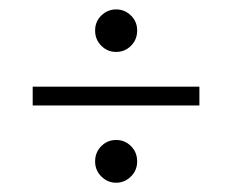

<svg xmlns="http://www.w3.org/2000/svg" viewBox="-20 -545 496 410"><path d="M183.1 -480Q183.1 -499 196.5 -512Q210 -524.9 228 -524.9Q246.1 -524.9 259.5 -512Q272.9 -499 272.9 -480Q272.9 -460.4 259.8 -447.3Q246.6 -434.1 228 -434.1Q209.5 -434.1 196.3 -447.3Q183.1 -460.4 183.1 -480ZM405.8 -319.8H49.8V-359.9H405.8ZM183.1 -200.2Q183.1 -219.7 196.3 -232.9Q209.5 -246.1 228 -246.1Q246.6 -246.1 259.8 -232.9Q272.9 -219.7 272.9 -200.2Q272.9 -181.2 259.5 -168Q246.1 -154.8 228 -154.8Q210 -154.8 196.5 -168Q183.1 -181.2 183.1 -200.2Z"/></svg>

Font: Margherita
Style: Regular
Weight: 400
Designer: James Puckett
Foundry: Dunwich Type Founders
Version: Version 1.008;hotconv 1.0.109;makeotfexe 2.5.65596